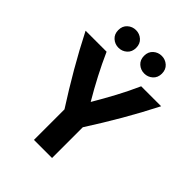

<svg xmlns="http://www.w3.org/2000/svg" viewBox="-254 -1041 1170 1170"><g transform="rotate(45 330.5 -456.5)"><path d="M253 0V-263Q185 -369 123.5 -475Q62 -581 5 -693H186Q218 -621 255 -550Q292 -479 334 -408Q376 -479 414 -550Q452 -621 484 -693H656Q599 -581 538 -476Q477 -371 409 -265V0ZM442 -761Q411 -761 388 -781.5Q365 -802 365 -837Q365 -872 388 -892.5Q411 -913 442 -913Q473 -913 496 -892.5Q519 -872 519 -837Q519 -802 496 -781.5Q473 -761 442 -761ZM220 -761Q189 -761 166 -781.5Q143 -802 143 -837Q143 -872 166 -892.5Q189 -913 220 -913Q251 -913 274 -892.5Q297 -872 297 -837Q297 -802 274 -781.5Q251 -761 220 -761Z"/></g></svg>

Font: Ubuntu Sans ExtraBold
Style: Regular
Weight: 800
Designer: Dalton Maag Ltd
Foundry: Dalton Maag Ltd
Version: Version 1.006; ttfautohint (v1.8.4.7-5d5b)